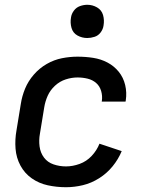

<svg xmlns="http://www.w3.org/2000/svg" viewBox="-20 -775 616 803"><path d="M256 8Q291 8 326.5 -0.5Q362 -9 394.5 -29.5Q427 -50 451 -79.5Q475 -109 489 -143L396 -174Q385 -146 363.5 -123Q342 -100 313 -89.5Q284 -79 256 -79Q229 -79 204 -87.5Q179 -96 164 -116Q149 -136 145.5 -162.5Q142 -189 147 -216L165 -326Q169 -351 179.5 -374.5Q190 -398 210 -416.5Q230 -435 255 -443Q280 -451 304 -451Q326 -451 346.5 -446Q367 -441 382 -428Q397 -415 403 -394.5Q409 -374 406 -353Q406 -351 405 -350H505L506 -355Q511 -388 503.5 -419.5Q496 -451 476.5 -475Q457 -499 429.5 -513.5Q402 -528 370 -533Q338 -538 304 -538Q272 -538 239 -531.5Q206 -525 175.5 -507.5Q145 -490 121.5 -463Q98 -436 85 -404.5Q72 -373 67 -340L49 -230Q42 -191 45 -153Q48 -115 65.5 -82.5Q83 -50 113 -29Q143 -8 180 0Q217 8 256 8ZM345 -616Q360 -616 375.5 -621Q391 -626 401 -639.5Q411 -653 413 -668Q417 -691 411 -712Q405 -733 386 -744Q367 -755 345 -755Q330 -755 314.5 -749.5Q299 -744 289 -730.5Q279 -717 277 -702Q273 -680 279 -658.5Q285 -637 304 -626.5Q323 -616 345 -616Z"/></svg>

Font: Iosevka Sparkle Medium
Style: Italic
Weight: 500
Italic angle: -9°
Designer: Belleve Invis
Foundry: Belleve Invis
Version: Version 4.5.0; ttfautohint (v1.8.3)